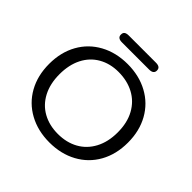

<svg xmlns="http://www.w3.org/2000/svg" viewBox="-210 -1041 1247 1247"><g transform="rotate(45 413.5 -418.0)"><path d="M51 -350Q51 -457 96.5 -538.5Q142 -620 224.5 -665Q307 -710 413 -710Q519 -710 601.5 -665Q684 -620 729.5 -538.5Q775 -457 775 -350Q775 -243 729.5 -161.5Q684 -80 601.5 -35Q519 10 413 10Q307 10 224.5 -35Q142 -80 96.5 -161.5Q51 -243 51 -350ZM681 -350Q681 -439 646 -502.5Q611 -566 549 -599Q487 -632 407 -632Q330 -632 270.5 -598Q211 -564 178.5 -500.5Q146 -437 146 -350Q146 -263 179.5 -199Q213 -135 273.5 -101.5Q334 -68 413 -68Q492 -68 552.5 -101.5Q613 -135 647 -199Q681 -263 681 -350ZM246 -814Q246 -832 256.5 -839Q267 -846 287 -846H536Q556 -846 566.5 -838.5Q577 -831 577 -814Q577 -783 536 -783H287Q246 -783 246 -814Z"/></g></svg>

Font: Kodchasan Medium
Style: Regular
Weight: 500
Designer: Katatrad Aksorn Co.,Ltd.
Foundry: Cadson Demak Co.,Ltd.
Version: Version 1.000; ttfautohint (v1.6)